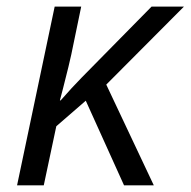

<svg xmlns="http://www.w3.org/2000/svg" viewBox="-20 -556 572 576"><path d="M144 -536.1H223.6L193.8 -392.1Q189 -368.7 169.4 -292L159.7 -254.9H162.1Q195.8 -293.5 224.6 -322.8L434.6 -536.1H531.7L298.8 -302.2L441.4 0H352.1L237.3 -253.9L148.9 -177.2L111.3 0H31.2Z"/></svg>

Font: Viking Open Sans
Style: Italic
Weight: 400
Italic angle: -12°
Foundry: Ascender Corporation
Version: Version 2.000